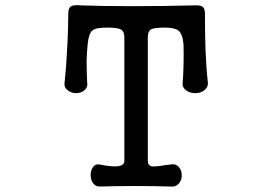

<svg xmlns="http://www.w3.org/2000/svg" viewBox="-20 -715 1040 735"><path d="M456.1 -572.3V-99.6Q456.1 -79.1 423.8 -78.1Q401.4 -77.1 363.3 -85Q345.7 -88.9 335.9 -75.2Q327.1 -63.5 327.1 -44.9Q327.1 -26.4 335.9 -14.6Q345.7 0 363.3 -1Q418 -2.9 497.1 -2.9Q577.1 -2.9 630.9 -1Q651.4 2 664.1 -11.7Q675.8 -24.4 675.8 -43.9Q675.8 -63.5 664.1 -76.2Q651.4 -89.8 630.9 -85L613.3 -83Q573.2 -76.2 561.5 -78.1Q545.9 -81.1 545.9 -99.6V-572.3Q545.9 -594.7 557.6 -602.5Q571.3 -609.4 611.3 -609.4Q647.5 -609.4 662.1 -598.6Q679.7 -585 682.6 -543.9Q683.6 -503.9 682.6 -465.8Q681.6 -427.7 679.7 -402.3Q675.8 -381.8 691.4 -370.1Q706.1 -358.4 727.5 -358.4Q749 -358.4 762.7 -370.1Q778.3 -381.8 775.4 -402.3Q769.5 -455.1 766.6 -527.3Q764.6 -589.8 764.6 -651.4Q766.6 -681.6 754.9 -689.5Q746.1 -696.3 717.8 -694.3Q607.4 -691.4 488.3 -691.4Q369.1 -691.4 292 -694.3Q257.8 -698.2 248 -687.5Q240.2 -679.7 241.2 -651.4Q241.2 -613.3 238.3 -550.8Q234.4 -465.8 227.5 -402.3Q223.6 -381.8 238.3 -370.1Q252 -358.4 271.5 -358.4Q291 -358.4 303.7 -370.1Q317.4 -381.8 313.5 -402.3L312.5 -430.7Q311.5 -462.9 311.5 -481.4Q312.5 -513.7 315.4 -543.9Q319.3 -586.9 334 -598.6Q346.7 -609.4 389.6 -609.4Q428.7 -609.4 442.4 -602.5Q456.1 -594.7 456.1 -572.3Z"/></svg>

Font: GungsuhChe
Style: Regular
Weight: 400
Monospace: yes
Version: Version 2.21